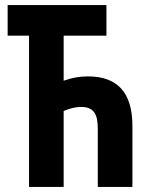

<svg xmlns="http://www.w3.org/2000/svg" viewBox="-20 -734 570 754"><path d="M94 0H230V-298C255 -309 278 -314 299 -314C347 -314 364 -287 364 -230V0H500V-239C500 -370 442 -434 325 -434C293 -434 264 -429 230 -417V-594H398V-714H10V-594H94Z"/></svg>

Font: Noto Sans Mono Condensed ExtraBold
Style: Regular
Weight: 800
Width: 3
Designer: Monotype Design Team
Foundry: Monotype Imaging Inc.
Version: Version 2.014